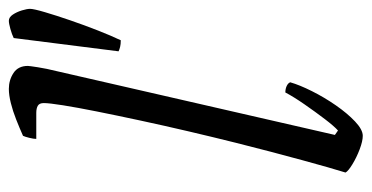

<svg xmlns="http://www.w3.org/2000/svg" viewBox="-223 -617 840 434"><g transform="rotate(-90 197.0 -400.0)"><path d="M107 0Q95 0 76.5 -7Q58 -14 42.5 -23.5Q27 -33 24 -39Q29 -55 36 -79.5Q43 -104 52 -137Q61 -170 71 -208Q81 -246 91 -286Q104 -338 117 -393.5Q130 -449 141.5 -502.5Q153 -556 162 -601Q171 -646 176 -677.5Q181 -709 181 -721Q181 -731 175 -734.5Q169 -738 159 -738H100Q100 -744 102.5 -754Q105 -764 107 -768Q125 -776 144 -783.5Q163 -791 181 -795.5Q199 -800 213 -800Q233 -800 249 -789.5Q265 -779 265 -757Q265 -754 262 -734.5Q259 -715 253 -691L109 -63L119 -56Q129 -65 145 -86Q161 -107 178 -131.5Q195 -156 205 -175Q213 -175 219.5 -172Q226 -169 228 -164Q222 -143 208 -115Q194 -87 176 -61Q158 -35 139.5 -17.5Q121 0 107 0ZM323 -547Q314 -547 308 -548.5Q302 -550 298 -552L328 -789Q336 -793 348.5 -796.5Q361 -800 367 -800Q375 -800 381 -791Q387 -782 390.5 -770.5Q394 -759 394 -752Q394 -744 386.5 -718.5Q379 -693 368 -661Q357 -629 345 -598.5Q333 -568 323 -547Z"/></g></svg>

Font: Texturina Medium 12pt ExtraLight
Style: Italic
Weight: 250
Italic angle: -11°
Version: Version 1.002